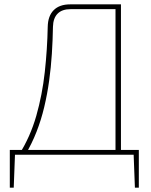

<svg xmlns="http://www.w3.org/2000/svg" viewBox="-20 -710 695 881"><path d="M535 -690V0H510V-668H304Q265 -668 244.5 -647.5Q224 -627 223 -587Q222 -526 218 -463.5Q214 -401 205.5 -339.5Q197 -278 183 -219Q169 -160 147.5 -105Q126 -50 96 0H67Q119 -82 146.5 -178.5Q174 -275 185.5 -379.5Q197 -484 199 -587Q200 -637 226.5 -663.5Q253 -690 302 -690ZM49 -7 43 151H25V-7ZM617 -22V0H25V-22ZM617 -7V151H599L593 -7Z"/></svg>

Font: Exo 2 Thin
Style: Regular
Weight: 250
Designer: Natanael Gama
Foundry: Natanael Gama
Version: Version 2.010